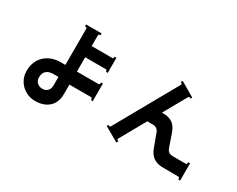

<svg xmlns="http://www.w3.org/2000/svg" viewBox="-108 -1255 2217 1799"><g transform="rotate(30 1000.0 -355.0)"><path d="M817 -385V-194H798Q798 -202 795 -210.5Q792 -219 787 -219H550V-118Q550 -25 494.5 25Q439 75 347 75Q292 75 244 49Q196 23 167 -24.5Q138 -72 138 -132Q138 -202 169 -253.5Q200 -305 253.5 -332.5Q307 -360 373 -360H425V-755Q425 -760 417.5 -763Q410 -766 403 -766V-785H572V-766Q565 -766 557.5 -763Q550 -760 550 -755V-636H776Q781 -636 784 -643Q787 -650 787 -657H806V-494H787Q787 -501 784 -508Q781 -515 776 -515H550V-360H787Q792 -360 795 -368.5Q798 -377 798 -385ZM425 -136V-230H371Q322 -230 295.5 -206.5Q269 -183 269 -137Q269 -101 291.5 -79.5Q314 -58 349 -58Q383 -58 404 -79.5Q425 -101 425 -136Z M1898 -146V41H1879Q1879 34 1876 25.5Q1873 17 1868 17L1698 16Q1634 16 1594 -12.5Q1554 -41 1532 -101L1482 -237Q1474 -260 1457 -273Q1440 -286 1416 -286H1354L1197 -7Q1196 -6 1196 -4Q1196 1 1201.5 6Q1207 11 1212 14L1202 31L1046 -59L1055 -75Q1063 -69 1073 -69Q1080 -69 1081 -73L1457 -742Q1458 -743 1458 -745Q1458 -750 1453 -755Q1448 -760 1442 -763L1452 -780L1608 -689L1599 -673Q1591 -679 1581 -679Q1574 -679 1573 -675L1432 -425H1446Q1509 -425 1547.5 -398Q1586 -371 1608 -308L1656 -170Q1673 -122 1724 -122H1868Q1873 -122 1876 -130.5Q1879 -139 1879 -146Z"/></g></svg>

Font: Aoboshi One
Style: Regular
Weight: 400
Designer: IKIMOJI
Foundry: Natsumi Matsuba
Version: Version 1.000; ttfautohint (v1.8.3)